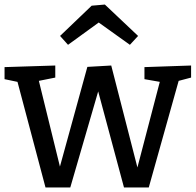

<svg xmlns="http://www.w3.org/2000/svg" viewBox="-25 -822 860 844"><path d="M610 -527 815 -534V-481L747 -463L763 -476L629 2H520L397 -456H417L284 2H175L49 -473L62 -460L-5 -474V-527L218 -534V-481L133 -464L144 -474L246 -59H230L359 -528L464 -534L587 -55H571L680 -472L690 -460L610 -474ZM274 -625 239 -664 378 -797 436 -802 582 -664 546 -625 374 -748 442 -747Z"/></svg>

Font: Bitter Thin Medium
Style: Regular
Weight: 500
Version: Version 3.021